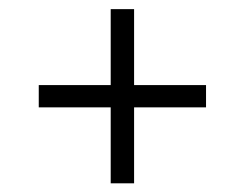

<svg xmlns="http://www.w3.org/2000/svg" viewBox="-20 -596 550 431"><path d="M228.5 -184.5V-355H67V-405H228.5V-575.5H281V-405H442.5V-355H281V-184.5Z"/></svg>

Font: Encode Sans Condensed Light
Style: Regular
Weight: 300
Width: 3
Designer: Multiple Designers
Foundry: Impallari Type
Version: Version 2.000